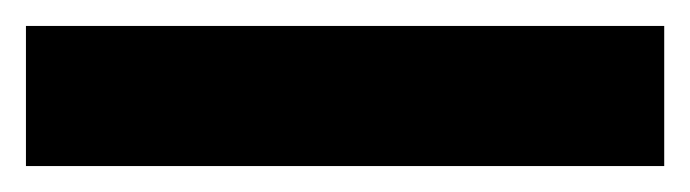

<svg xmlns="http://www.w3.org/2000/svg" viewBox="-22 50 532 148"><path d="M490 178V70H-2V178Z"/></svg>

Font: Noto Sans Thai Looped SemiCondensed ExtraBold
Style: Regular
Weight: 800
Width: 4
Designer: Sasikarn Vongin, Ben Mitchell
Foundry: The Fontpad Ltd
Version: Version 1.001